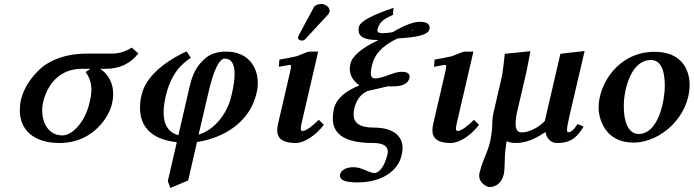

<svg xmlns="http://www.w3.org/2000/svg" viewBox="-20 -703 3468 960"><path d="M193 -369C139 -324 99 -264 85 -205C81 -187 79 -168 79 -151C79 -53 150 12 277 12C451 12 527 -126 540 -184C544 -201 546 -217 546 -233C546 -289 521 -332 481 -359H507C579 -359 632 -385 672 -436L638 -465C610 -445 571 -435 542 -435H412C311 -435 238 -404 193 -369ZM292 -26C220 -26 191 -92 191 -151C191 -165 192 -178 195 -189C216 -282 278 -359 390 -359H430C431 -357 417 -348 408 -343C430 -313 437 -283 437 -254C437 -230 431.9 -208 427 -187C405.7 -96.1 344 -26 292 -26Z M832 237 921 199 965 7C1050 -5 1222 -60 1263 -239C1267 -255 1269 -271 1269 -288C1269 -372 1217 -445 1111 -445C1078 -445 1040 -438 1012 -416C959 -372 942.2 -331 926 -261L872 -27C819 -41 798 -84 798 -141C798 -166 802 -192 808 -220C837 -343 894 -387 934 -414L913 -446C852 -419 714 -343 688 -229C682 -206 680 -184 680 -164C680 -66 742 -5 864 8L819 203ZM1137 -224C1117 -135 1052 -53 973 -30L1024 -248C1049.7 -357.8 1078 -410 1103 -410C1134 -410 1153 -388 1153 -333C1153 -305 1148 -270 1137 -224Z M1587 -683C1576 -683 1556 -679 1550 -668L1473 -525C1472 -523 1470 -515 1470 -513C1470 -506 1481 -500 1488 -500C1492 -500 1501 -501 1506 -507L1619 -629C1624 -634 1627 -641 1628 -646V-650C1628 -668 1606 -683 1587 -683ZM1571 -445H1534C1519 -445 1511 -441 1499 -436C1489 -432 1475 -426 1464 -422C1440 -416 1395 -408 1377 -405L1374 -369C1410 -375 1420 -378 1430 -378C1433 -378 1435 -376 1435 -371C1435 -365 1433 -354 1429 -337L1370 -83C1368 -72 1366 -62 1366 -52C1366 -11 1393 12 1457 12C1506 12 1564 -32 1599 -79L1574 -104C1542 -72 1510 -48 1492 -48C1486 -48 1484 -52 1484 -61C1484 -66 1485 -74 1487 -83Z M1916 73C1904 126 1876 162 1853 162C1839 162 1823 155 1807 148C1789 141 1772 133 1746 133C1714 133 1686 146 1681 167C1681 169 1680 172 1680 175C1680 203 1720 209 1770 209C1889 209 1971 151 1988 73C1991 61 1993 49 1993 39C1993 -32 1934 -65 1850 -65C1773 -65 1748 -92 1748 -131C1748 -141 1750 -151 1752 -162C1763 -208 1787 -234 1818 -248L1922 -272C1924 -272 1926 -271 1928 -271H1944C1991 -271 2021 -284 2027 -313C2028 -315 2028 -318 2028 -320C2028 -335 2016 -344 1988 -344C1969 -344 1952 -338 1932 -331C1906.9 -322.2 1879 -311 1856 -311C1843 -311 1834 -317 1834 -338C1834 -347 1836 -358 1839 -373C1852 -429 1885 -471 1968 -511C2063 -516 2120 -528 2127 -556C2127 -559 2128 -562 2128 -565C2128 -585 2111 -594 2078 -594C2049 -594 2004 -578 1943 -542C1922.5 -538.9 1905.3 -537 1892 -537C1875 -537 1867 -542 1867 -551C1867 -553 1868 -555 1868 -558C1878 -599 1916 -615 1931 -622L1946 -629C1946 -629 1945 -633 1945 -637C1945 -640 1946 -649 1948 -664C1852 -631 1782 -600 1774 -568C1773 -562 1773 -557 1773 -552C1773 -513 1815 -503 1869 -503H1873C1790 -464 1741 -423 1732 -384C1730 -375 1729 -366 1729 -358C1729 -326 1745 -300 1777 -276C1708 -248 1662 -212 1649 -157C1646 -142 1644 -126 1644 -111C1644 -44 1687 12 1844 12C1889 12 1919 23 1919 57C1919 62 1918 67 1916 73ZM2049 -556C2046 -552 2039 -549 2032 -547C2038 -550 2044 -553 2049 -556Z M2347 -445H2310C2295 -445 2287 -441 2275 -436C2265 -432 2251 -426 2240 -422C2216 -416 2171 -408 2153 -405L2150 -369C2186 -375 2196 -378 2206 -378C2209 -378 2211 -376 2211 -371C2211 -365 2209 -354 2205 -337L2146 -83C2144 -72 2142 -62 2142 -52C2142 -11 2169 12 2233 12C2282 12 2340 -32 2375 -79L2350 -104C2318 -72 2286 -48 2268 -48C2262 -48 2260 -52 2260 -61C2260 -66 2261 -74 2263 -83Z M2429 232C2460 232 2488.9 211 2499 168C2503 151 2503 122 2504 96C2504 67 2508 35 2513 3C2526 9 2541 12 2557 12C2612 12 2659 -10 2707 -43C2714 -11 2732 12 2767 12C2836 12 2867 -19 2898 -70L2868 -83C2847 -51 2835 -42 2821 -42C2817 -42 2815 -46 2815 -54C2815 -66 2820 -90 2828 -126L2903 -448L2782 -434L2704 -98C2676 -68 2628 -41 2588 -41C2566 -41 2558 -58 2558 -85C2558 -103 2561.2 -125 2567 -150L2612 -343C2619 -375 2632 -447 2632 -447L2504 -434C2504 -434 2495 -348 2490 -323L2447 -137C2439 -104 2443 -72 2439 -46C2436 -26 2434 -10 2431 4C2423 40 2410 66 2400 92C2390 118 2382 142 2377 163C2376 167 2376 172 2376 176C2376 211 2411 232 2429 232Z M2973 -165C2973 -111 3004 10 3147 10C3284 10 3428 -121 3428 -279C3428 -351 3391 -444 3253 -444C3073 -444 2973 -285 2973 -165ZM3099 -173C3099 -260 3137 -403 3234 -403C3293 -403 3304 -333 3304 -272C3304 -208 3276 -33 3172 -33C3149 -33 3099 -50 3099 -173Z"/></svg>

Font: Linux Libertine O
Style: Bold Italic
Weight: 700
Italic angle: -11.5°
Designer: Philipp H. Poll
Foundry: Philipp H. Poll
Version: Version 4.1.0